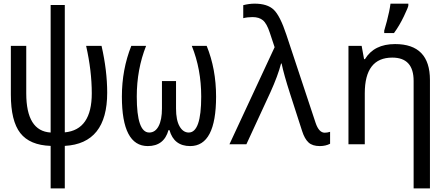

<svg xmlns="http://www.w3.org/2000/svg" viewBox="-20 -786 2440 1046"><path d="M333 -758.8V-64.9Q480 -78.6 480 -277.8Q480 -399.9 449.2 -536.1H533.2Q564 -401.4 564 -280.8Q564 -3.9 333 8.8V240.2H255.9V8.8Q142.1 4.9 90.6 -61Q39.1 -127 39.1 -271V-536.1H123V-277.8Q123 -71.8 255.9 -64V-758.8Z M695.3 -536.1H775.9Q725.1 -408.2 725.1 -259.8Q725.1 -64 793 -64Q825.7 -64 844 -98.6Q862.3 -133.3 862.3 -194.8V-344.2H939V-194.8Q939 -131.3 958.3 -97.7Q977.5 -64 1008.3 -64Q1076.2 -64 1076.2 -259.8Q1076.2 -409.2 1024.9 -536.1H1106Q1157.2 -410.2 1157.2 -259.8Q1157.2 9.8 1016.1 9.8Q927.7 9.8 903.3 -77.1H897.9Q873.5 9.8 785.2 9.8Q644 9.8 644 -259.8Q644 -407.2 695.3 -536.1Z M1230 0 1476.1 -528.8 1450.2 -606.9Q1433.6 -657.7 1412.6 -675.3Q1391.6 -692.9 1356 -692.9Q1328.6 -692.9 1305.2 -687V-757.8Q1336.9 -766.1 1367.2 -766.1Q1436.5 -766.1 1471.2 -733.2Q1505.9 -700.2 1540 -597.2L1699.2 -117.2Q1717.3 -63 1749 -63Q1763.2 -63 1778.3 -67.9V-2.9Q1753.9 9.8 1722.2 9.8Q1682.1 9.8 1660.9 -9.8Q1639.6 -29.3 1626 -71.8L1560.1 -275.9Q1526.4 -380.4 1514.2 -439.9H1511.2Q1493.7 -372.6 1453.1 -283.2L1322.3 0Z M2233.4 240.2V-345.2Q2233.4 -472.2 2117.2 -472.2Q1967.3 -472.2 1967.3 -277.8V0H1878.4V-536.1H1950.2L1963.4 -463.9H1968.3Q2018.1 -545.9 2132.3 -545.9Q2322.3 -545.9 2322.3 -350.1V240.2ZM2073.2 -619.1 2087.9 -671.4Q2102.5 -727.1 2107.4 -766.1H2204.6V-755.9Q2204.6 -748 2180.4 -697.3Q2156.2 -646.5 2126.5 -606H2073.2Z"/></svg>

Font: Apple Sans Adjectives
Style: Regular
Weight: 400
Monospace: yes
Foundry: Apple Sans Adjectives
Version: Version 0.01